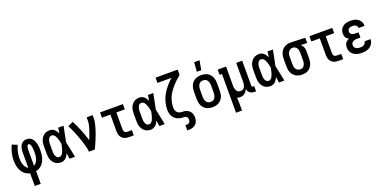

<svg xmlns="http://www.w3.org/2000/svg" viewBox="-11 -1778 6022 3016"><g transform="rotate(-20 3000.0 -270.5)"><path d="M200 215V3Q171 -2 144.5 -17Q118 -32 97.5 -53.5Q77 -75 63 -101.5Q49 -128 40.5 -156.5Q32 -185 28.5 -214.5Q25 -244 25 -274Q25 -338 40 -400.5Q55 -463 83 -520L170 -484Q147 -435 134.5 -382Q122 -329 122 -275Q122 -257 123.5 -239Q125 -221 128.5 -203.5Q132 -186 137.5 -169Q143 -152 152 -136.5Q161 -121 173.5 -108Q186 -95 202 -87V-343Q202 -364 204 -384.5Q206 -405 212 -425Q218 -445 228.5 -463Q239 -481 255 -494.5Q271 -508 291 -514Q311 -520 331 -520Q357 -520 381 -509.5Q405 -499 421.5 -480Q438 -461 448.5 -437.5Q459 -414 465 -389.5Q471 -365 473 -339.5Q475 -314 475 -289Q475 -258 472 -227Q469 -196 461.5 -166Q454 -136 440 -108Q426 -80 405.5 -57Q385 -34 358 -18.5Q331 -3 300 3V215ZM298 -87Q316 -96 328.5 -110.5Q341 -125 350 -142Q359 -159 364.5 -177.5Q370 -196 373 -214.5Q376 -233 377 -252.5Q378 -272 378 -291Q378 -301 378 -311Q378 -321 377 -331Q376 -341 375 -351Q374 -361 372 -371Q370 -381 367.5 -391Q365 -401 360.5 -410.5Q356 -420 349 -427.5Q342 -435 331 -435Q323 -435 317 -428Q311 -421 308 -412.5Q305 -404 303 -395.5Q301 -387 300 -378.5Q299 -370 298.5 -361Q298 -352 298 -343Z M720 8Q695 8 670 2Q645 -4 624 -19Q603 -34 588 -55Q573 -76 564 -100Q555 -124 552 -149.5Q549 -175 549 -200V-320Q549 -345 552 -370.5Q555 -396 564 -420Q573 -444 588 -465Q603 -486 624 -501Q645 -516 670 -522Q695 -528 720 -528Q742 -528 762 -520Q782 -512 797.5 -497.5Q813 -483 825 -464.5Q837 -446 846 -427Q849 -450 852.5 -473.5Q856 -497 859 -520H949Q936 -456 923.5 -391.5Q911 -327 897 -263Q912 -198 924.5 -132Q937 -66 951 0H861Q858 -24 854 -48.5Q850 -73 847 -98Q838 -78 826.5 -59Q815 -40 799 -25Q783 -10 762.5 -1Q742 8 720 8ZM720 -80Q739 -80 754 -92.5Q769 -105 778 -121.5Q787 -138 793 -155.5Q799 -173 804 -191Q809 -209 813 -227Q817 -245 820 -264Q817 -281 813 -299Q809 -317 804 -334Q799 -351 792.5 -368.5Q786 -386 777 -401.5Q768 -417 753 -428.5Q738 -440 720 -440Q707 -440 695 -434.5Q683 -429 675 -419Q667 -409 662 -396.5Q657 -384 654 -371.5Q651 -359 650 -346Q649 -333 649 -320V-200Q649 -187 650 -174Q651 -161 654 -148.5Q657 -136 662 -123.5Q667 -111 675 -101Q683 -91 695 -85.5Q707 -80 720 -80Z M1183 0Q1183 -32 1175 -64Q1167 -96 1158.5 -127Q1150 -158 1140 -188.5Q1130 -219 1119 -249.5Q1108 -280 1096 -310Q1084 -340 1071.5 -370Q1059 -400 1045.5 -429Q1032 -458 1017 -487L1105 -528Q1128 -485 1148 -440.5Q1168 -396 1186 -351Q1204 -306 1220.5 -260Q1237 -214 1250 -168Q1266 -204 1279.5 -240.5Q1293 -277 1305 -314.5Q1317 -352 1326 -390.5Q1335 -429 1335 -468V-520H1435V-468Q1435 -427 1426 -386.5Q1417 -346 1405 -306.5Q1393 -267 1379 -228Q1365 -189 1349.5 -151Q1334 -113 1317 -75Q1300 -37 1283 0Z M1854 0Q1834 0 1813 -3.5Q1792 -7 1773.5 -16Q1755 -25 1740 -40Q1725 -55 1716 -74Q1707 -93 1703.5 -113.5Q1700 -134 1700 -155V-432H1559V-520H1941V-432H1800V-155Q1800 -142 1802.5 -130Q1805 -118 1812 -108Q1819 -98 1830.5 -93Q1842 -88 1854 -88H1934V0Z M2220 8Q2195 8 2170 2Q2145 -4 2124 -19Q2103 -34 2088 -55Q2073 -76 2064 -100Q2055 -124 2052 -149.5Q2049 -175 2049 -200V-320Q2049 -345 2052 -370.5Q2055 -396 2064 -420Q2073 -444 2088 -465Q2103 -486 2124 -501Q2145 -516 2170 -522Q2195 -528 2220 -528Q2242 -528 2262 -520Q2282 -512 2297.5 -497.5Q2313 -483 2325 -464.5Q2337 -446 2346 -427Q2349 -450 2352.5 -473.5Q2356 -497 2359 -520H2449Q2436 -456 2423.5 -391.5Q2411 -327 2397 -263Q2412 -198 2424.5 -132Q2437 -66 2451 0H2361Q2358 -24 2354 -48.5Q2350 -73 2347 -98Q2338 -78 2326.5 -59Q2315 -40 2299 -25Q2283 -10 2262.5 -1Q2242 8 2220 8ZM2220 -80Q2239 -80 2254 -92.5Q2269 -105 2278 -121.5Q2287 -138 2293 -155.5Q2299 -173 2304 -191Q2309 -209 2313 -227Q2317 -245 2320 -264Q2317 -281 2313 -299Q2309 -317 2304 -334Q2299 -351 2292.5 -368.5Q2286 -386 2277 -401.5Q2268 -417 2253 -428.5Q2238 -440 2220 -440Q2207 -440 2195 -434.5Q2183 -429 2175 -419Q2167 -409 2162 -396.5Q2157 -384 2154 -371.5Q2151 -359 2150 -346Q2149 -333 2149 -320V-200Q2149 -187 2150 -174Q2151 -161 2154 -148.5Q2157 -136 2162 -123.5Q2167 -111 2175 -101Q2183 -91 2195 -85.5Q2207 -80 2220 -80Z M2750 215V127H2768Q2781 127 2794 123.5Q2807 120 2816.5 111Q2826 102 2830.5 89.5Q2835 77 2835 64Q2835 48 2828.5 33.5Q2822 19 2809.5 10.5Q2797 2 2781.5 1Q2766 0 2750.5 -0.5Q2735 -1 2720 -3.5Q2705 -6 2690.5 -10.5Q2676 -15 2662 -21.5Q2648 -28 2636 -37Q2624 -46 2613.5 -57.5Q2603 -69 2594.5 -82Q2586 -95 2580.5 -109Q2575 -123 2571.5 -138Q2568 -153 2566.5 -168Q2565 -183 2565 -198Q2565 -264 2582.5 -327.5Q2600 -391 2632.5 -447.5Q2665 -504 2708 -553.5Q2751 -603 2799 -647H2565V-735H2935V-647Q2900 -618 2867 -587.5Q2834 -557 2804 -523Q2774 -489 2747.5 -452Q2721 -415 2702.5 -374Q2684 -333 2674.5 -288.5Q2665 -244 2665 -198Q2665 -177 2671 -156Q2677 -135 2691 -119Q2705 -103 2725.5 -95.5Q2746 -88 2767.5 -87.5Q2789 -87 2810.5 -84.5Q2832 -82 2851.5 -73.5Q2871 -65 2887.5 -51Q2904 -37 2915 -18.5Q2926 0 2930.5 21Q2935 42 2935 64Q2935 85 2930.5 106Q2926 127 2915.5 145.5Q2905 164 2888 178Q2871 192 2851.5 200.5Q2832 209 2811 212Q2790 215 2768 215Z M3250 8Q3223 8 3196.5 2.5Q3170 -3 3146.5 -16Q3123 -29 3105 -49.5Q3087 -70 3076 -95Q3065 -120 3061 -146.5Q3057 -173 3057 -200V-320Q3057 -347 3061 -373.5Q3065 -400 3076 -425Q3087 -450 3105 -470.5Q3123 -491 3146.5 -504Q3170 -517 3196.5 -522.5Q3223 -528 3250 -528Q3277 -528 3303.5 -522.5Q3330 -517 3353.5 -504Q3377 -491 3395 -470.5Q3413 -450 3424 -425Q3435 -400 3439 -373.5Q3443 -347 3443 -320V-200Q3443 -173 3439 -146.5Q3435 -120 3424 -95Q3413 -70 3395 -49.5Q3377 -29 3353.5 -16Q3330 -3 3303.5 2.5Q3277 8 3250 8ZM3250 -80Q3264 -80 3278 -84Q3292 -88 3303.5 -96.5Q3315 -105 3322.5 -117.5Q3330 -130 3334.5 -143.5Q3339 -157 3341 -171.5Q3343 -186 3343 -200V-320Q3343 -334 3341 -348.5Q3339 -363 3334.5 -376.5Q3330 -390 3322.5 -402.5Q3315 -415 3303.5 -423.5Q3292 -432 3278 -436Q3264 -440 3250 -440Q3236 -440 3222 -436Q3208 -432 3196.5 -423.5Q3185 -415 3177.5 -402.5Q3170 -390 3165.5 -376.5Q3161 -363 3159 -348.5Q3157 -334 3157 -320V-200Q3157 -186 3159 -171.5Q3161 -157 3165.5 -143.5Q3170 -130 3177.5 -117.5Q3185 -105 3196.5 -96.5Q3208 -88 3222 -84Q3236 -80 3250 -80ZM3206 -600 3218 -756H3308L3280 -600Z M3565 215V-432H3526V-520H3665V-200Q3665 -186 3666.5 -172.5Q3668 -159 3672 -145.5Q3676 -132 3682.5 -119.5Q3689 -107 3699 -98Q3709 -89 3722.5 -84.5Q3736 -80 3750 -80Q3764 -80 3777.5 -84.5Q3791 -89 3801 -98Q3811 -107 3817.5 -119.5Q3824 -132 3828 -145.5Q3832 -159 3833.5 -172.5Q3835 -186 3835 -200V-520H3935V-105Q3935 -100 3936.5 -95Q3938 -90 3941.5 -86.5Q3945 -83 3950 -81.5Q3955 -80 3960 -80H3976V8H3960Q3938 8 3916.5 3.5Q3895 -1 3877.5 -13.5Q3860 -26 3848.5 -45Q3837 -64 3835 -86Q3828 -66 3816 -48Q3804 -30 3787.5 -17Q3771 -4 3750.5 2Q3730 8 3709 8Q3696 8 3683.5 6Q3671 4 3659 -1Q3663 26 3664 53Q3665 80 3665 107V215Z M4220 8Q4195 8 4170 2Q4145 -4 4124 -19Q4103 -34 4088 -55Q4073 -76 4064 -100Q4055 -124 4052 -149.5Q4049 -175 4049 -200V-320Q4049 -345 4052 -370.5Q4055 -396 4064 -420Q4073 -444 4088 -465Q4103 -486 4124 -501Q4145 -516 4170 -522Q4195 -528 4220 -528Q4242 -528 4262 -520Q4282 -512 4297.5 -497.5Q4313 -483 4325 -464.5Q4337 -446 4346 -427Q4349 -450 4352.5 -473.5Q4356 -497 4359 -520H4449Q4436 -456 4423.5 -391.5Q4411 -327 4397 -263Q4412 -198 4424.5 -132Q4437 -66 4451 0H4361Q4358 -24 4354 -48.5Q4350 -73 4347 -98Q4338 -78 4326.5 -59Q4315 -40 4299 -25Q4283 -10 4262.5 -1Q4242 8 4220 8ZM4220 -80Q4239 -80 4254 -92.5Q4269 -105 4278 -121.5Q4287 -138 4293 -155.5Q4299 -173 4304 -191Q4309 -209 4313 -227Q4317 -245 4320 -264Q4317 -281 4313 -299Q4309 -317 4304 -334Q4299 -351 4292.5 -368.5Q4286 -386 4277 -401.5Q4268 -417 4253 -428.5Q4238 -440 4220 -440Q4207 -440 4195 -434.5Q4183 -429 4175 -419Q4167 -409 4162 -396.5Q4157 -384 4154 -371.5Q4151 -359 4150 -346Q4149 -333 4149 -320V-200Q4149 -187 4150 -174Q4151 -161 4154 -148.5Q4157 -136 4162 -123.5Q4167 -111 4175 -101Q4183 -91 4195 -85.5Q4207 -80 4220 -80Z M4749 8Q4722 8 4695.5 2.5Q4669 -3 4646 -16.5Q4623 -30 4605 -50.5Q4587 -71 4576 -95.5Q4565 -120 4561 -146.5Q4557 -173 4557 -200V-320Q4557 -346 4560.5 -371.5Q4564 -397 4574 -421Q4584 -445 4600.5 -465Q4617 -485 4638.5 -499Q4660 -513 4685 -520.5Q4710 -528 4736 -528H4750L4990 -520V-432L4882 -436Q4895 -426 4905.5 -413Q4916 -400 4923 -384.5Q4930 -369 4932.5 -353Q4935 -337 4935 -320V-200Q4935 -174 4931 -147.5Q4927 -121 4917 -96.5Q4907 -72 4890 -51Q4873 -30 4850.5 -16.5Q4828 -3 4802 2.5Q4776 8 4749 8ZM4749 -80Q4763 -80 4776.5 -84Q4790 -88 4800 -97.5Q4810 -107 4817 -119.5Q4824 -132 4828 -145Q4832 -158 4833.5 -172Q4835 -186 4835 -200V-320Q4835 -340 4831.5 -360Q4828 -380 4819 -397.5Q4810 -415 4793 -427Q4776 -439 4756 -440H4743Q4723 -440 4704.5 -428.5Q4686 -417 4675.5 -399.5Q4665 -382 4661 -361.5Q4657 -341 4657 -320V-200Q4657 -179 4661 -157.5Q4665 -136 4676.5 -118Q4688 -100 4707.5 -90Q4727 -80 4749 -80Z M5354 0Q5334 0 5313 -3.5Q5292 -7 5273.5 -16Q5255 -25 5240 -40Q5225 -55 5216 -74Q5207 -93 5203.5 -113.5Q5200 -134 5200 -155V-432H5059V-520H5441V-432H5300V-155Q5300 -142 5302.5 -130Q5305 -118 5312 -108Q5319 -98 5330.5 -93Q5342 -88 5354 -88H5434V0Z M5748 8Q5723 8 5699 5Q5675 2 5652.5 -6.5Q5630 -15 5610 -29Q5590 -43 5576 -62.5Q5562 -82 5555.5 -105.5Q5549 -129 5549 -153Q5549 -172 5553.5 -191Q5558 -210 5569 -225.5Q5580 -241 5596 -252.5Q5612 -264 5630 -272Q5615 -279 5602 -289.5Q5589 -300 5580.5 -314Q5572 -328 5568.5 -344.5Q5565 -361 5565 -377Q5565 -399 5571 -421Q5577 -443 5589.5 -461.5Q5602 -480 5620.5 -493.5Q5639 -507 5659.5 -514.5Q5680 -522 5702.5 -525Q5725 -528 5747 -528Q5769 -528 5791 -525Q5813 -522 5834 -514Q5855 -506 5873 -493Q5891 -480 5903.5 -462Q5916 -444 5922.5 -422.5Q5929 -401 5929 -379V-377H5829V-378Q5829 -392 5821.5 -405Q5814 -418 5802 -426Q5790 -434 5776 -437Q5762 -440 5747 -440Q5733 -440 5718 -437Q5703 -434 5691 -426Q5679 -418 5672 -404.5Q5665 -391 5665 -376Q5665 -361 5672.5 -347.5Q5680 -334 5693 -326.5Q5706 -319 5720.5 -316.5Q5735 -314 5750 -314H5805V-226H5750Q5738 -226 5726.5 -225Q5715 -224 5704 -221Q5693 -218 5682.5 -212Q5672 -206 5664 -197.5Q5656 -189 5652.5 -177.5Q5649 -166 5649 -155Q5649 -137 5657.5 -121Q5666 -105 5680.5 -96Q5695 -87 5712.5 -83.5Q5730 -80 5748 -80Q5764 -80 5780.5 -83Q5797 -86 5811.5 -94.5Q5826 -103 5835.5 -117.5Q5845 -132 5845 -149H5945Q5945 -125 5937.5 -102Q5930 -79 5916 -60Q5902 -41 5882.5 -27.5Q5863 -14 5840.5 -6Q5818 2 5794.5 5Q5771 8 5748 8Z"/></g></svg>

Font: Iosevka Curly Slab Semibold
Style: Regular
Weight: 600
Monospace: yes
Designer: Belleve Invis
Foundry: Belleve Invis
Version: Version 22.1.2; ttfautohint (v1.8.4)